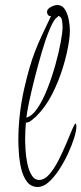

<svg xmlns="http://www.w3.org/2000/svg" viewBox="-20 -731 324 764"><path d="M130 13Q103 13 87 -8.5Q71 -30 64 -61.5Q57 -93 55 -124Q53 -155 53 -173Q53 -274 76 -377Q87 -425 97.5 -461Q108 -497 120 -528Q132 -559 147.5 -592Q163 -625 183 -667H180Q174 -667 170.5 -672.5Q167 -678 167 -683Q167 -695 182 -703Q197 -711 207 -711Q228 -711 239 -692.5Q250 -674 254 -650.5Q258 -627 258 -611Q258 -591 255 -570Q248 -520 230.5 -463Q213 -406 186.5 -354.5Q160 -303 122 -266Q115 -260 104.5 -251.5Q94 -243 83 -243Q80 -209 80 -173Q80 -160 81.5 -134.5Q83 -109 88.5 -81.5Q94 -54 105.5 -34.5Q117 -15 136 -15Q157 -15 176.5 -37.5Q196 -60 213 -93.5Q230 -127 244 -160.5Q258 -194 267.5 -216.5Q277 -239 281 -240Q284 -236 284 -228Q284 -211 275 -182Q266 -153 250.5 -119.5Q235 -86 215 -55.5Q195 -25 173.5 -6Q152 13 130 13ZM85 -263Q108 -269 129.5 -301Q151 -333 169 -379Q187 -425 200.5 -473.5Q214 -522 221.5 -562.5Q229 -603 229 -623Q229 -633 227 -648.5Q225 -664 212 -668Q211 -664 207.5 -662Q204 -660 202 -658Q190 -645 175 -608Q160 -571 145.5 -521Q131 -471 118 -420Q105 -369 96 -326.5Q87 -284 85 -263Z"/></svg>

Font: Licorice
Style: Regular
Weight: 400
Designer: Robert E. Leuschke
Foundry: Robert E. Leuschke
Version: Version 1.010; ttfautohint (v1.8.3)